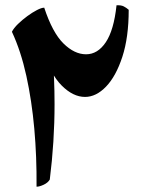

<svg xmlns="http://www.w3.org/2000/svg" viewBox="-20 -690 531 725"><path d="M141 -501 147 -661Q178 -567 219.5 -526Q261 -485 305 -485Q349 -485 379.5 -530.5Q410 -576 420 -670Q437 -671 447 -666Q457 -661 466 -653Q466 -549 442 -475.5Q418 -402 380.5 -363Q343 -324 301 -324Q256 -324 213 -367Q170 -410 141 -501ZM118 15Q119 -98 109.5 -204Q100 -310 79.5 -403.5Q59 -497 25 -570Q32 -584 48 -599.5Q64 -615 83 -629Q102 -643 119.5 -652Q137 -661 147 -661Q170 -589 178 -492Q186 -395 186 -297Q186 -155 168 -12Q161 0 145 7.5Q129 15 118 15Z"/></svg>

Font: Ruwudu
Style: Bold
Weight: 700
Designer: Becca Hirsbrunner Spalinger
Foundry: SIL International
Version: Version 3.000